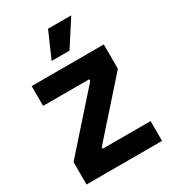

<svg xmlns="http://www.w3.org/2000/svg" viewBox="-214 -1014 1005 1125"><g transform="rotate(-30 288.0 -451.5)"><path d="M33 0V-152L355 -514V-526H43V-660H531V-495L220 -145V-134H544V0ZM339 -729H218L294 -903H451Z"/></g></svg>

Font: Bricolage Grotesque 96pt ExtraBold ExtraBold
Style: Regular
Weight: 800
Version: Version 1.001;gftools[0.9.33.dev8+g029e19f]